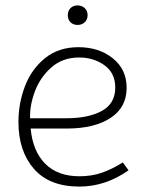

<svg xmlns="http://www.w3.org/2000/svg" viewBox="-20 -679 535 708"><path d="M48 -229Q48 -298 72 -361Q96 -424 146 -464.5Q196 -505 269 -505Q345 -505 396 -464Q447 -423 447 -355Q447 -283 387.5 -244Q328 -205 226 -205H93Q101 -121 147 -75Q193 -29 273 -29Q318 -29 355.5 -42Q393 -55 433 -80L454 -51Q369 9 273 9Q162 9 105 -56.5Q48 -122 48 -229ZM405 -356Q405 -410 365 -438.5Q325 -467 272 -467Q211 -467 169.5 -430.5Q128 -394 108.5 -341.5Q89 -289 91 -243H226Q306 -243 355.5 -270Q405 -297 405 -356ZM230 -623Q230 -639 240 -649Q250 -659 266 -659Q282 -659 292.5 -649Q303 -639 303 -623Q303 -607 292.5 -597Q282 -587 266 -587Q250 -587 240 -597Q230 -607 230 -623Z"/></svg>

Font: Bellota Light
Style: Regular
Weight: 300
Designer: Kemie Guaida
Foundry: Kemie Guaida
Version: Version 4.001